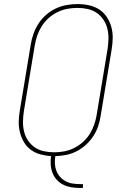

<svg xmlns="http://www.w3.org/2000/svg" viewBox="-20 -763 640 948"><path d="M374 165Q352 165 331.5 161.5Q311 158 292.5 149Q274 140 260.5 125Q247 110 239.5 91Q232 72 230.5 50.5Q229 29 232 8Q205 6 179 -1Q153 -8 132 -23.5Q111 -39 98 -61.5Q85 -84 78.5 -109.5Q72 -135 72.5 -162.5Q73 -190 78 -218L132 -544Q136 -570 145.5 -596.5Q155 -623 170.5 -647Q186 -671 208 -690Q230 -709 255.5 -721Q281 -733 308.5 -738Q336 -743 362 -743Q391 -743 419 -737Q447 -731 469.5 -716.5Q492 -702 507 -679.5Q522 -657 529.5 -630.5Q537 -604 536.5 -575Q536 -546 531 -517L477 -191Q473 -165 464.5 -139.5Q456 -114 440.5 -90.5Q425 -67 403.5 -47.5Q382 -28 357 -15.5Q332 -3 306 2Q280 7 253 8Q250 27 251 45.5Q252 64 258.5 80.5Q265 97 276.5 110Q288 123 303.5 131.5Q319 140 337.5 143Q356 146 375 146H390L389 165ZM248 -11Q272 -11 296.5 -15.5Q321 -20 344.5 -31.5Q368 -43 388 -60.5Q408 -78 422 -100Q436 -122 444.5 -146Q453 -170 457 -194L511 -520Q515 -546 515.5 -572Q516 -598 510 -622Q504 -646 490.5 -666Q477 -686 457.5 -699.5Q438 -713 413 -718.5Q388 -724 362 -724Q338 -724 313 -719.5Q288 -715 264.5 -703.5Q241 -692 221 -674.5Q201 -657 187 -635Q173 -613 164.5 -589Q156 -565 152 -541L98 -215Q94 -189 93.5 -163Q93 -137 99 -113Q105 -89 118.5 -69Q132 -49 151.5 -35.5Q171 -22 196.5 -16.5Q222 -11 248 -11Z"/></svg>

Font: Iosevka Etoile Thin
Style: Italic
Weight: 100
Italic angle: -9°
Designer: Belleve Invis
Foundry: Belleve Invis
Version: Version 22.1.2; ttfautohint (v1.8.4)